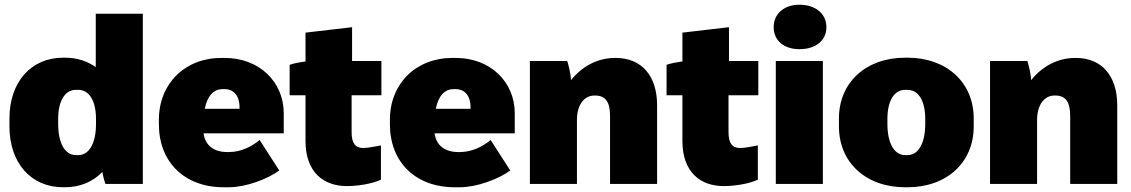

<svg xmlns="http://www.w3.org/2000/svg" viewBox="-20 -778 4785 812"><path d="M247 14H254C319 14 374 -10 413 -51C416 -32 421 -13 426 0H584V-720H385V-494C349 -520 305 -534 255 -534H247C111 -534 20 -431 20 -277V-243C20 -89 111 14 247 14ZM301 -122C255 -122 226 -172 226 -254V-275C226 -352 255 -398 301 -398H311C357 -398 386 -352 386 -275V-254C386 -172 357 -122 311 -122Z M926 14H947C1019 14 1111 -20 1161 -57L1078 -186C1045 -158 998 -135 949 -135H940C885 -135 848 -163 841 -213V-214H1180V-299C1180 -433 1075 -533 931 -533H916C762 -533 652 -424 652 -272V-252C652 -92 761 14 926 14ZM846 -318C857 -372 883 -401 921 -401H930C967 -401 993 -375 993 -324V-318Z M1447 9C1488 9 1550 1 1591 -18V-163C1573 -160 1538 -152 1516 -152C1484 -152 1467 -171 1467 -219V-375H1593V-520H1469V-663L1272 -640V-518C1249 -515 1222 -510 1205 -504V-375H1272V-182C1272 -49 1349 9 1447 9Z M1903 14H1924C1996 14 2088 -20 2138 -57L2055 -186C2022 -158 1975 -135 1926 -135H1917C1862 -135 1825 -163 1818 -213V-214H2157V-299C2157 -433 2052 -533 1908 -533H1893C1739 -533 1629 -424 1629 -272V-252C1629 -92 1738 14 1903 14ZM1823 -318C1834 -372 1860 -401 1898 -401H1907C1944 -401 1970 -375 1970 -324V-318Z M2221 0H2420V-271C2420 -331 2448 -374 2494 -374H2497C2539 -374 2560 -349 2560 -288V0H2759V-333C2759 -459 2692 -533 2584 -533H2581C2506 -533 2440 -496 2395 -439C2394 -462 2386 -498 2379 -520H2221Z M3041 9C3082 9 3144 1 3185 -18V-163C3167 -160 3132 -152 3110 -152C3078 -152 3061 -171 3061 -219V-375H3187V-520H3063V-663L2866 -640V-518C2843 -515 2816 -510 2799 -504V-375H2866V-182C2866 -49 2943 9 3041 9Z M3361 -570C3430 -570 3475 -607 3475 -663C3475 -720 3429 -758 3361 -758C3296 -758 3252 -720 3252 -663C3252 -607 3295 -570 3361 -570ZM3261 0H3460V-520H3261Z M3808 14H3818C3984 14 4098 -91 4098 -243V-277C4098 -429 3984 -534 3818 -534H3808C3642 -534 3528 -429 3528 -277V-243C3528 -91 3642 14 3808 14ZM3808 -122C3762 -122 3733 -172 3733 -254V-275C3733 -352 3762 -398 3808 -398H3818C3864 -398 3893 -352 3893 -275V-254C3893 -172 3864 -122 3818 -122Z M4167 0H4366V-271C4366 -331 4394 -374 4440 -374H4443C4485 -374 4506 -349 4506 -288V0H4705V-333C4705 -459 4638 -533 4530 -533H4527C4452 -533 4386 -496 4341 -439C4340 -462 4332 -498 4325 -520H4167Z"/></svg>

Font: Fixel Text Black
Style: Regular
Weight: 900
Width: 4
Designer: AlfaBravo + MacPaw
Foundry: Kyrylo Tkachov, Marchela Mozhyna, Serhii Makarenko, Maria Weinstein, Zakhar Kryvoshyya
Version: Version 1.211